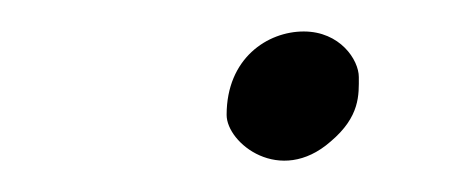

<svg xmlns="http://www.w3.org/2000/svg" viewBox="-20 -293 301 122"><path d="M124 -220C124 -202 158 -175 190 -203C209 -219 208 -233 208 -244C208 -255 196 -273 173 -273C150 -273 124 -256 124 -220Z"/></svg>

Font: VL Great Vibes
Style: Regular
Weight: 400
Designer: Robert E. Leuschke
Foundry: Robert E. Leuschke
Version: Version 1.001